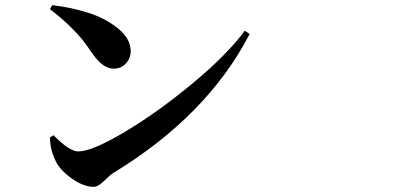

<svg xmlns="http://www.w3.org/2000/svg" viewBox="-20 -724 1540 741"><path d="M172.9 -688.5 181.6 -704.1Q255.9 -695.3 321.8 -674.3Q387.7 -653.3 436 -613.8Q484.4 -574.2 484.4 -526.4Q484.4 -499 465.8 -479Q447.3 -459 418.9 -459Q378.9 -459 340.8 -511.7Q311.5 -553.7 296.4 -572.8Q281.2 -591.8 250 -622.6Q218.8 -653.3 172.9 -688.5ZM282.2 -139.6Q335 -139.6 461.4 -214.8Q587.9 -290 722.2 -401.4Q856.4 -512.7 924.8 -605.5L943.4 -592.8Q780.3 -277.3 416 -55.7Q405.3 -48.8 381.8 -25.9Q358.4 -2.9 341.8 -2.9Q301.8 -2.9 256.3 -35.6Q210.9 -68.4 195.3 -101.6Q172.9 -146.5 172.9 -193.4L186.5 -202.1Q188.5 -200.2 191.4 -197.3Q249 -139.6 282.2 -139.6Z"/></svg>

Font: Bpmf Zihi Serif Bold
Style: Bold
Weight: 700
Foundry: But Ko
Version: Version 1.320